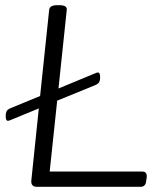

<svg xmlns="http://www.w3.org/2000/svg" viewBox="-20 -722 620 742"><path d="M123 0Q99 0 101 -24L130 -303L28 -261Q19 -257 15.5 -256Q12 -255 10 -255Q7 -255 4.5 -259Q2 -263 2 -274Q2 -285 5.5 -292Q9 -299 21 -304L135 -351L170 -684Q172 -702 201 -702H209Q240 -702 238 -684L206 -380L341 -436Q350 -440 353.5 -441Q357 -442 359 -442Q362 -442 364.5 -438Q367 -434 367 -423Q367 -412 363.5 -405Q360 -398 348 -393L201 -333L172 -59H530Q549 -59 547 -37L545 -23Q543 0 523 0Z"/></svg>

Font: Asap Expanded Expanded Light
Style: Italic
Weight: 300
Width: 7
Italic angle: -6°
Designer: Pablo Cosgaya
Foundry: Omnibus-Type
Version: Version 3.001; ttfautohint (v1.8.4.7-5d5b)